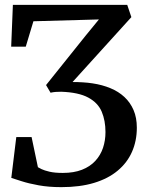

<svg xmlns="http://www.w3.org/2000/svg" viewBox="-20 -763 610 790"><path d="M232.5 7Q180.5 7 139.2 -0.5Q98 -8 69.5 -17.2Q41 -26.5 26.5 -31L47 -199H110L136 -75Q140 -72.5 151.2 -67Q162.5 -61.5 183.8 -56.5Q205 -51.5 238.5 -51.5Q284 -51.5 317.2 -64.5Q350.5 -77.5 372 -100.8Q393.5 -124 403.8 -154.5Q414 -185 414 -219.5Q414 -267 398.5 -303.5Q383 -340 343.2 -361.5Q303.5 -383 232 -385.5Q220 -385.5 209.2 -384.8Q198.5 -384 188 -381.5L169.5 -413L332.5 -616.5L387 -683L117.5 -675.5L86 -571H26L33 -743H503.5L520.5 -692.5L278.5 -425.5Q300 -425.5 320.8 -424.2Q341.5 -423 361 -420Q401 -414 434.2 -400.2Q467.5 -386.5 491.8 -364Q516 -341.5 529.5 -310.2Q543 -279 543 -237.5Q543 -183.5 523.2 -138.5Q503.5 -93.5 464.2 -60.8Q425 -28 367 -10.5Q309 7 232.5 7Z"/></svg>

Font: Merriweather Medium
Style: Regular
Weight: 500
Version: Version 2.100